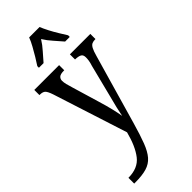

<svg xmlns="http://www.w3.org/2000/svg" viewBox="-317 -807 1083 1083"><g transform="rotate(-45 225.0 -265.0)"><path d="M28 190Q105 190 143 141Q181 92 204 3L61 -442Q50 -475 39.5 -485Q29 -495 6 -495H3V-536H201V-495H198Q170 -495 160 -485.5Q150 -476 150 -462Q150 -449 154 -432.5Q158 -416 165 -394L213 -233Q228 -184 237 -146Q246 -108 250 -82Q260 -135 279 -205L329 -403Q334 -418 336.5 -432Q339 -446 339 -460Q339 -480 327 -487Q315 -494 290 -495H287V-536H450V-495H448Q433 -495 422.5 -490.5Q412 -486 403.5 -470.5Q395 -455 386 -422L266 -5Q245 68 227 115Q209 162 186 188.5Q163 215 127.5 225.5Q92 236 37 236H28ZM110 -619Q123 -638 138.5 -664Q154 -690 169 -717Q184 -744 192 -766H275Q284 -744 298 -717Q312 -690 328 -664Q344 -638 356 -619V-606H319Q298 -631 274.5 -657Q251 -683 233 -712Q215 -683 191.5 -657Q168 -631 147 -606H110Z"/></g></svg>

Font: Noto Serif Hebrew ExtraCondensed
Style: Regular
Weight: 400
Width: 2
Designer: Monotype Design Team
Foundry: Monotype Imaging Inc.
Version: Version 2.004; ttfautohint (v1.8.4.7-5d5b)